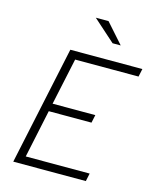

<svg xmlns="http://www.w3.org/2000/svg" viewBox="-132 -1004 891 1094"><g transform="rotate(15 313.5 -457.0)"><path d="M53 0 202 -700H627L617 -653H243L184 -377H436L426 -330H174L114 -47H491L481 0ZM425 -798 295 -914H370L473 -798Z"/></g></svg>

Font: Red Hat Mono
Style: Italic
Weight: 300
Italic angle: -12°
Monospace: yes
Designer: Pentagram, MCKL
Foundry: Pentagram, MCKL
Version: Version 1.023